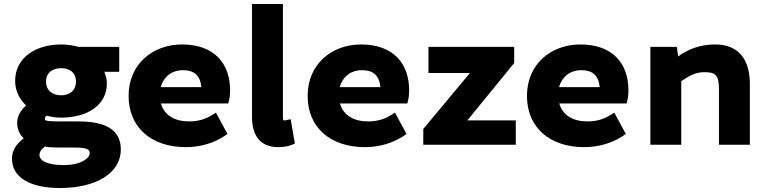

<svg xmlns="http://www.w3.org/2000/svg" viewBox="-20 -726 3849 963"><path d="M205 9C225 13 249 14 276 14H353C419 14 430 24 430 43C430 66 388 102 300 102C211 102 178 77 178 52C178 38 184 25 205 9ZM280 217C469 217 586 138 586 24C586 -77 507 -117 374 -117H274C207 -117 205 -123 205 -129C205 -137 207 -141 215 -146C238 -139 264 -136 287 -136C415 -136 516 -196 516 -308C516 -329 511 -348 503 -366H578V-491H373C349 -498 319 -503 287 -503C160 -503 56 -438 56 -320C56 -268 80 -226 111 -197C87 -176 66 -146 66 -110C66 -77 79 -51 99 -32C63 -6 40 29 40 69C40 173 146 217 280 217ZM211 -317C211 -363 245 -384 287 -384C329 -384 361 -362 361 -317C361 -270 327 -248 287 -248C245 -248 211 -270 211 -317Z M912 12C990 12 1056 -11 1106 -44L1121 -54L1063 -161L1045 -150C1011 -128 973 -117 929 -117C856 -117 805 -147 787 -207H1125L1128 -220C1132 -233 1134 -253 1134 -274C1134 -405 1057 -503 893 -503C744 -503 625 -403 625 -245C625 -85 741 12 912 12ZM897 -374C954 -374 984 -348 990 -289H786C803 -347 847 -374 897 -374Z M1376 12C1405 12 1428 7 1445 0L1459 -6L1438 -128L1418 -124C1410 -122 1409 -122 1404 -122C1404 -122 1399 -119 1399 -139V-706H1244V-138C1244 -53 1280 12 1376 12Z M1810 12C1888 12 1954 -11 2004 -44L2019 -54L1961 -161L1943 -150C1909 -128 1871 -117 1827 -117C1754 -117 1703 -147 1685 -207H2023L2026 -220C2030 -233 2032 -253 2032 -274C2032 -405 1955 -503 1791 -503C1642 -503 1523 -403 1523 -245C1523 -85 1639 12 1810 12ZM1795 -374C1852 -374 1882 -348 1888 -289H1684C1701 -347 1745 -374 1795 -374Z M2567 0V-122H2324L2559 -410V-491H2129V-360H2337L2103 -79V0Z M2910 12C2988 12 3054 -11 3104 -44L3119 -54L3061 -161L3043 -150C3009 -128 2971 -117 2927 -117C2854 -117 2803 -147 2785 -207H3123L3126 -220C3130 -233 3132 -253 3132 -274C3132 -405 3055 -503 2891 -503C2742 -503 2623 -403 2623 -245C2623 -85 2739 12 2910 12ZM2895 -374C2952 -374 2982 -348 2988 -289H2784C2801 -347 2845 -374 2895 -374Z M3397 0V-319C3443 -350 3472 -364 3514 -364C3565 -364 3586 -352 3586 -282V0H3741V-304C3741 -423 3689 -503 3566 -503C3489 -503 3428 -477 3381 -443L3375 -491H3242V0Z"/></svg>

Font: Falling Sky
Style: ExBd
Weight: 400
Designer: Paul D. Hunt
Foundry: Adobe Systems Incorporated
Version: Version 1.02